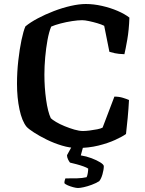

<svg xmlns="http://www.w3.org/2000/svg" viewBox="-20 -740 726 960"><path d="M366 0Q330 0 290 -12Q250 -24 213.5 -42Q177 -60 150 -77.5Q123 -95 113 -106Q90 -134 77.5 -192.5Q65 -251 65 -321Q65 -380 71.5 -437.5Q78 -495 87.5 -540Q97 -585 107 -608Q131 -628 168.5 -648Q206 -668 249 -684.5Q292 -701 334 -710.5Q376 -720 409 -720Q448 -720 490 -710.5Q532 -701 568 -685.5Q604 -670 627 -652Q625 -591 616.5 -542.5Q608 -494 602 -469Q572 -470 554 -474Q536 -478 527 -481L501 -611Q487 -618 466.5 -624Q446 -630 425 -634.5Q404 -639 391 -639Q370 -639 340.5 -634.5Q311 -630 282.5 -622.5Q254 -615 236 -607Q225 -581 217.5 -540Q210 -499 206 -453.5Q202 -408 202 -367Q202 -303 210.5 -242Q219 -181 234 -149Q242 -141 260.5 -130Q279 -119 303.5 -109Q328 -99 352 -92Q376 -85 395 -85Q409 -85 428.5 -87.5Q448 -90 466 -93.5Q484 -97 493 -102L552 -257Q575 -257 594.5 -251Q614 -245 625 -240Q623 -200 618.5 -151Q614 -102 610 -70Q592 -57 556 -40.5Q520 -24 471.5 -12Q423 0 366 0ZM370 200Q361 200 346 196Q331 192 318.5 186.5Q306 181 302 176Q302 167 304 161Q306 155 307 152Q341 152 366 151.5Q391 151 413 146Q417 138 419 125Q421 112 421 103Q414 98 397.5 92Q381 86 362 81Q343 76 330 73Q325 67 320 56.5Q315 46 315 36Q325 17 334.5 0.5Q344 -16 357 -37H404L384 37Q411 41 437.5 51Q464 61 481.5 72Q499 83 499 91Q499 108 492.5 131Q486 154 476 166Q460 176 438.5 184Q417 192 398.5 196Q380 200 370 200Z"/></svg>

Font: Texturina SemiBold
Style: Regular
Weight: 600
Designer: Guillermo Torres Carreño
Foundry: Omnibus-Type
Version: Version 1.002; ttfautohint (v1.8.3)